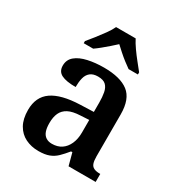

<svg xmlns="http://www.w3.org/2000/svg" viewBox="-182 -888 949 1019"><g transform="rotate(30 292.5 -378.0)"><path d="M203 10Q159 10 123.5 -7.5Q88 -25 67.5 -61Q47 -97 47 -152Q47 -232 103 -271Q159 -310 272 -314L355 -317V-374Q355 -408 350 -434.5Q345 -461 329.5 -476Q314 -491 281 -491Q251 -491 234 -477Q217 -463 211 -438.5Q205 -414 205 -383Q147 -383 118 -397.5Q89 -412 89 -448Q89 -484 115.5 -506Q142 -528 187 -538Q232 -548 285 -548Q385 -548 435 -509.5Q485 -471 485 -377V-120Q485 -93 490.5 -77.5Q496 -62 510 -55.5Q524 -49 546 -49H549V0H383L363 -75H355Q333 -48 313.5 -29Q294 -10 268.5 0Q243 10 203 10ZM246 -59Q280 -59 304 -75Q328 -91 341.5 -121Q355 -151 355 -191V-268L303 -265Q256 -263 229.5 -249Q203 -235 191.5 -210Q180 -185 180 -148Q180 -118 187 -98.5Q194 -79 209 -69Q224 -59 246 -59ZM126 -619Q142 -638 162.5 -664Q183 -690 202.5 -717Q222 -744 232 -766H352Q363 -744 382 -717Q401 -690 422 -664Q443 -638 458 -619V-606H401Q385 -617 365 -632.5Q345 -648 326 -665Q307 -682 292 -696Q277 -682 257.5 -665Q238 -648 219 -632.5Q200 -617 184 -606H126Z"/></g></svg>

Font: Noto Serif Bengali SemiBold
Style: Regular
Weight: 600
Version: Version 2.003